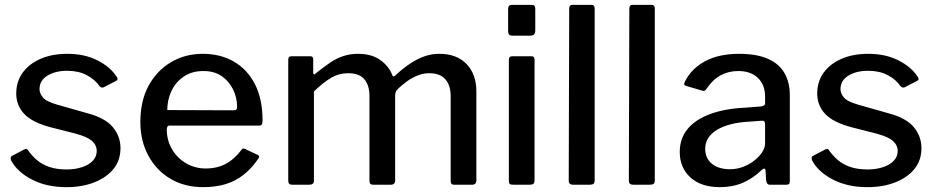

<svg xmlns="http://www.w3.org/2000/svg" viewBox="-20 -762 3861 792"><path d="M391 -406Q372 -434 338 -452Q304 -470 257 -470Q208 -470 175.5 -450Q143 -430 143 -394Q143 -377 157 -360Q171 -343 217 -330L340 -295Q413 -276 445 -238Q477 -200 477 -151Q477 -101 448.5 -65.5Q420 -30 369.5 -10Q319 10 254 10Q172 10 111.5 -21.5Q51 -53 26 -100Q24 -106 24 -110.5Q24 -115 28 -118L77 -144Q84 -148 88.5 -147.5Q93 -147 95 -143Q111 -120 132 -102Q153 -84 183 -73.5Q213 -63 255 -63Q290 -63 318.5 -72.5Q347 -82 363 -99Q379 -116 379 -139Q379 -163 359.5 -180.5Q340 -198 291 -211L189 -237Q113 -257 80 -292Q47 -327 47 -376Q47 -425 73 -461.5Q99 -498 146.5 -519Q194 -540 258 -540Q328 -540 381 -513.5Q434 -487 461 -446Q464 -442 465 -437.5Q466 -433 460 -429L408 -402Q404 -400 399.5 -401Q395 -402 391 -406Z M668 -228Q668 -183 689.5 -146.5Q711 -110 747.5 -88.5Q784 -67 829 -67Q875 -67 911 -86Q947 -105 977 -145Q980 -149 983 -149.5Q986 -150 992 -147L1043 -123Q1054 -118 1045 -107Q1017 -66 983.5 -40Q950 -14 909 -2Q868 10 818 10Q742 10 684 -24Q626 -58 592.5 -119Q559 -180 559 -259Q559 -346 593 -408.5Q627 -471 685.5 -505.5Q744 -540 816 -540Q890 -540 945.5 -507.5Q1001 -475 1032 -414Q1063 -353 1063 -266Q1063 -257 1061 -250.5Q1059 -244 1048 -244H678Q673 -244 670.5 -239.5Q668 -235 668 -228ZM941 -307Q952 -307 955 -310Q958 -313 958 -321Q958 -359 941.5 -393Q925 -427 894.5 -448Q864 -469 819 -469Q772 -469 738.5 -446.5Q705 -424 687.5 -387Q670 -350 670 -308Z M1185 0Q1169 0 1169 -16V-515Q1169 -530 1182 -530H1260Q1272 -530 1272 -517V-462Q1272 -457 1275 -455.5Q1278 -454 1282 -459Q1313 -484 1340 -502.5Q1367 -521 1395.5 -530.5Q1424 -540 1457 -540Q1514 -540 1550 -513.5Q1586 -487 1599 -450Q1601 -446 1604.5 -447Q1608 -448 1612 -452Q1641 -479 1670 -498.5Q1699 -518 1729 -529Q1759 -540 1792 -540Q1864 -540 1904.5 -498Q1945 -456 1945 -385V-18Q1945 0 1927 0H1853Q1846 0 1842.5 -3.5Q1839 -7 1839 -16V-366Q1839 -410 1817 -435Q1795 -460 1751 -460Q1725 -460 1701 -450Q1677 -440 1657.5 -425.5Q1638 -411 1623 -397Q1616 -390 1613 -384Q1610 -378 1610 -368V-18Q1610 0 1592 0H1519Q1512 0 1508 -3.5Q1504 -7 1504 -16V-366Q1504 -410 1483 -435Q1462 -460 1416 -460Q1378 -460 1346.5 -441.5Q1315 -423 1275 -385V-17Q1275 0 1256 0H1185Z M2185 -19Q2185 -8 2180.5 -4Q2176 0 2165 0H2097Q2086 0 2082.5 -3.5Q2079 -7 2079 -16V-515Q2079 -530 2093 -530H2173Q2185 -530 2185 -516ZM2188 -636Q2188 -615 2168 -615H2094Q2083 -615 2079.5 -620Q2076 -625 2076 -634V-725Q2076 -742 2091 -742H2174Q2188 -742 2188 -726Z M2433 -19Q2433 -8 2428.5 -4Q2424 0 2412 0H2344Q2326 0 2326 -16L2328 -727Q2328 -742 2341 -742H2420Q2433 -742 2433 -727Z M2681 -19Q2681 -8 2676.5 -4Q2672 0 2660 0H2592Q2574 0 2574 -16L2576 -727Q2576 -742 2589 -742H2668Q2681 -742 2681 -727Z M3121 -60Q3086 -26 3044 -8Q3002 10 2950 10Q2872 10 2828 -30Q2784 -70 2784 -135Q2784 -190 2815.5 -229Q2847 -268 2908 -291Q2969 -314 3056 -318L3120 -323Q3127 -324 3131.5 -327Q3136 -330 3136 -338V-363Q3136 -412 3106.5 -440.5Q3077 -469 3025 -469Q2985 -469 2952 -451Q2919 -433 2894 -395Q2890 -390 2887 -388Q2884 -386 2877 -388L2809 -408Q2804 -410 2802.5 -413.5Q2801 -417 2806 -427Q2834 -481 2890.5 -510.5Q2947 -540 3029 -540Q3101 -540 3147.5 -519.5Q3194 -499 3216 -460.5Q3238 -422 3238 -370V-17Q3238 -7 3235 -3.5Q3232 0 3223 0H3156Q3148 0 3144.5 -5.5Q3141 -11 3140 -20L3138 -58Q3136 -74 3121 -60ZM3136 -249Q3136 -266 3122 -264L3068 -260Q3028 -258 2995 -249.5Q2962 -241 2938.5 -227Q2915 -213 2902 -193.5Q2889 -174 2889 -148Q2889 -109 2916.5 -86.5Q2944 -64 2991 -64Q3021 -64 3047.5 -74.5Q3074 -85 3093 -101Q3114 -118 3125 -136Q3136 -154 3136 -171V-249Z M3695 -406Q3676 -434 3642 -452Q3608 -470 3561 -470Q3512 -470 3479.5 -450Q3447 -430 3447 -394Q3447 -377 3461 -360Q3475 -343 3521 -330L3644 -295Q3717 -276 3749 -238Q3781 -200 3781 -151Q3781 -101 3752.5 -65.5Q3724 -30 3673.5 -10Q3623 10 3558 10Q3476 10 3415.5 -21.5Q3355 -53 3330 -100Q3328 -106 3328 -110.5Q3328 -115 3332 -118L3381 -144Q3388 -148 3392.5 -147.5Q3397 -147 3399 -143Q3415 -120 3436 -102Q3457 -84 3487 -73.5Q3517 -63 3559 -63Q3594 -63 3622.5 -72.5Q3651 -82 3667 -99Q3683 -116 3683 -139Q3683 -163 3663.5 -180.5Q3644 -198 3595 -211L3493 -237Q3417 -257 3384 -292Q3351 -327 3351 -376Q3351 -425 3377 -461.5Q3403 -498 3450.5 -519Q3498 -540 3562 -540Q3632 -540 3685 -513.5Q3738 -487 3765 -446Q3768 -442 3769 -437.5Q3770 -433 3764 -429L3712 -402Q3708 -400 3703.5 -401Q3699 -402 3695 -406Z"/></svg>

Font: Libre Franklin Medium
Style: Regular
Weight: 500
Designer: Pablo Impallari, Rodrigo Fuenzalida, Nhung Nguyen
Foundry: Impallari Type
Version: Version 3.000